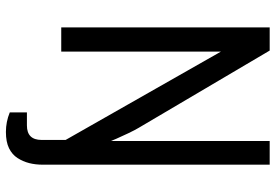

<svg xmlns="http://www.w3.org/2000/svg" viewBox="-157 -564 901 627"><g transform="rotate(90 293.5 -250.5)"><path d="M517.8 60.4Q517.8 84.3 512.6 104.7Q507.4 125.1 496.1 142.7Q484.8 160.3 464.2 170.5Q443.5 180.7 410.7 180.7Q377.9 180.7 347.1 168.1V112.1H389.7Q437 112.1 437 63.9V-14.3L148.6 -521.3V0H69.5V-680.7H145.1L397.5 -252.8Q404.4 -241.5 415.3 -218.7Q426.2 -195.9 433.5 -179L440.5 -162V-680.7H517.8Z"/></g></svg>

Font: Puralecka Narrow
Style: Regular
Weight: 400
Designer: Hector Gatti, Marcela Romero, Pablo Cosgaya and Nicolas Silva
Version: Version 1.004;PS 001.004;hotconv 1.0.70;makeotf.lib2.5.58329